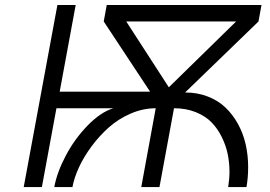

<svg xmlns="http://www.w3.org/2000/svg" viewBox="-20 -759 1095 779"><path d="M76.2 0 212.9 -738.8H287.1L222.2 -387.2H588.9L400.9 -671.9L413.1 -738.8H1041L1028.8 -671.9L731 -383.8Q780.8 -383.8 823 -367.4Q865.2 -351.1 895 -322.5Q924.8 -293.9 945.8 -255.6Q966.8 -217.3 976.8 -173.1Q986.8 -128.9 986.8 -81.1Q986.8 -37.6 980 0H905.8Q911.1 -35.2 911.1 -61Q911.1 -97.7 904.1 -132.8Q897 -168 880.1 -202.4Q863.3 -236.8 838.4 -262.5Q813.5 -288.1 774.2 -304Q734.9 -319.8 686 -319.8L627 0H553.2L611.8 -319.8Q560.1 -319.8 510 -298.1Q460 -276.4 421.1 -241.7Q382.3 -207 350.8 -164.3Q319.3 -121.6 300 -79.3Q280.8 -37.1 273.9 0H200.2Q211.4 -60.5 247.1 -127.9Q282.7 -195.3 335.2 -249.5Q387.7 -303.7 439.9 -319.8H209L149.9 0ZM665 -404.8 938 -671.9H492.2Z"/></svg>

Font: Involve
Style: Italic
Weight: 400
Italic angle: -10.5°
Designer: Stefan Peev
Foundry: Context Ltd.
Version: Version 1.001